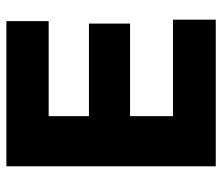

<svg xmlns="http://www.w3.org/2000/svg" viewBox="-66 -612 679 586"><g transform="rotate(-90 273.0 -319.5)"><path d="M58 0V-639H211V0ZM103.5 0V-130.5H505.5V0ZM147.5 -261.5V-387H493.5V-261.5ZM103 -510V-639H501V-510Z"/></g></svg>

Font: Anek Gurmukhi Medium
Style: Bold
Weight: 700
Version: Version 1.003